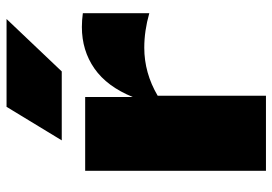

<svg xmlns="http://www.w3.org/2000/svg" viewBox="-146 -706 852 601"><g transform="rotate(-90 280.5 -406.0)"><path d="M45.9 0V-565.9H276.9V-417Q309.6 -497.6 366 -536.9Q422.4 -576.2 496.1 -576.2Q516.6 -576.2 539.1 -573.2V-365.2Q483.9 -380.9 431.2 -380.9Q352.1 -380.9 280.8 -338.9V0ZM246.1 -812H521L356.9 -639.2H141.1Z"/></g></svg>

Font: Mattone
Style: Bold
Weight: 700
Width: 6
Designer: Nunzio Mazzaferro
Foundry: Collletttivo
Version: Version 2.000;Glyphs 3.2 (3217)